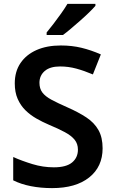

<svg xmlns="http://www.w3.org/2000/svg" viewBox="-20 -958 590 988"><path d="M508 -195Q508 -100 439 -45Q370 10 248 10Q190 10 139 0Q88 -10 48 -30V-150Q93 -130 147 -113.5Q201 -97 257 -97Q321 -97 351 -122Q381 -147 381 -188Q381 -218 364 -239Q347 -260 313.5 -278Q280 -296 232 -316Q199 -330 167.5 -348Q136 -366 111 -390.5Q86 -415 71 -449Q56 -483 56 -529Q56 -590 85.5 -633.5Q115 -677 168 -700.5Q221 -724 293 -724Q350 -724 399.5 -712Q449 -700 499 -678L458 -575Q413 -594 372.5 -605Q332 -616 289 -616Q237 -616 210 -592.5Q183 -569 183 -532Q183 -502 198 -482Q213 -462 244.5 -445Q276 -428 326 -406Q383 -381 424 -354Q465 -327 486.5 -289Q508 -251 508 -195ZM471 -928Q459 -914 438.5 -894Q418 -874 393.5 -852.5Q369 -831 345.5 -811Q322 -791 304 -778H220V-791Q235 -809 255 -835Q275 -861 294.5 -888.5Q314 -916 327 -938H471Z"/></svg>

Font: Noto Sans Hanifi Rohingya SemiBold
Style: Regular
Weight: 600
Version: Version 2.101